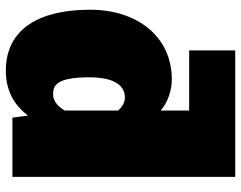

<svg xmlns="http://www.w3.org/2000/svg" viewBox="-102 -682 807 642"><g transform="rotate(90 301.0 -361.5)"><path d="M572 -745H149V-591H350V-496C321 -521 280 -533 246 -533C101 -533 13 -415 13 -260C13 -93 75 22 217 22C297 22 341 -18 367 -52L374 0H572ZM297 -136C268 -136 239 -144 239 -257C239 -346 270 -376 306 -376C324 -376 336 -368 350 -354V-175C334 -147 314 -136 297 -136Z"/></g></svg>

Font: Fira Sans Ultra
Style: Regular
Weight: 950
Designer: Carrois Corporate & Edenspiekermann AG
Foundry: Carrois Corporate GbR & Edenspiekermann AG
Version: Version 4.203;PS 004.203;hotconv 1.0.88;makeotf.lib2.5.64775